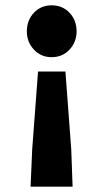

<svg xmlns="http://www.w3.org/2000/svg" viewBox="-20 -530 389 722"><path d="M95 172 101 33 123 -261H226L248 33L253 172ZM174 -315Q134 -315 107.5 -343.5Q81 -372 81 -412Q81 -454 107.5 -482Q134 -510 174 -510Q215 -510 241.5 -482Q268 -454 268 -412Q268 -372 241.5 -343.5Q215 -315 174 -315Z"/></svg>

Font: Mada ExtraBold
Style: Regular
Weight: 800
Designer: Khaled Hosny
Version: Version 1.5